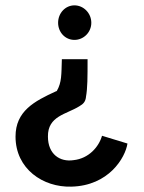

<svg xmlns="http://www.w3.org/2000/svg" viewBox="-20 -700 538 717"><path d="M211 -479C209 -421 211 -393 192 -360L189 -359C108 -322 38 -285 38 -190C38 -69 141 0 246 -3C386 -6 448 -111 456 -164L361 -193C349 -151 311 -108 255 -102C204 -94 159 -124 159 -190C158 -267 228 -273 276 -303C292 -312 299 -321 301 -337V-338C307 -371 307 -411 307 -479ZM321 -615C321 -651 292 -680 258 -680C224 -680 197 -651 197 -615C197 -580 223 -551 258 -551C292 -551 321 -579 321 -615Z"/></svg>

Font: Bluebird
Style: LiNrw
Weight: 300
Designer: Jasper
Foundry: Cannot Into Space Fonts
Version: Version 0.98